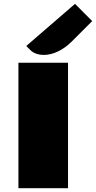

<svg xmlns="http://www.w3.org/2000/svg" viewBox="-20 -997 508 1017"><path d="M77.6 0H340.3V-664.6H77.6ZM212.9 -706.1C260.7 -706.1 314.5 -731.4 360.8 -777.8L468.3 -885.3L377.4 -976.6L119.1 -753.4L141.1 -731.4C158.2 -714.4 183.6 -706.1 212.9 -706.1Z"/></svg>

Font: Plaster
Style: Regular
Weight: 400
Designer: Eben Sorkin
Foundry: Eben Sorkin
Version: Version 1.007